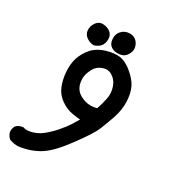

<svg xmlns="http://www.w3.org/2000/svg" viewBox="-138 -369 749 790"><g transform="rotate(20 237.0 26.5)"><path d="M23.9 323.2Q20 322.3 15.9 321.5Q11.7 320.8 7.8 319.3Q3.9 317.9 0.2 316.4Q-3.4 314.9 -7.1 313Q-10.7 311 -14.2 309.1L-15.6 308.1L-16.6 306.2Q-25.4 294.4 -26.4 279.3V278.3V277.3Q-24.9 263.7 -16.6 252.9L-15.6 252L-14.6 251Q-2 241.2 17.1 242.2H19.5L22 243.7Q34.7 251.5 63.5 248.5Q78.1 247.1 93.8 241Q109.4 234.9 126 224.1Q143.1 213.4 157.7 201.7Q172.4 189.9 185.1 178.2Q188.5 174.8 191.9 171.4Q195.3 168 199 164.3Q202.6 160.6 206.1 156.7Q209.5 152.8 212.9 148.9Q216.3 145 220 140.9Q223.6 136.7 227.1 132.8Q220.2 130.9 213.9 128.9Q207.5 127 201.2 125Q194.8 123 188.5 120.6Q160.6 109.9 138.7 87.4Q116.2 64.5 109.4 33.2Q103.5 3.4 106 -26.6Q108.4 -56.6 118.2 -82.5Q128.4 -108.9 152.3 -133.3Q176.8 -158.2 212.4 -166.5Q246.6 -173.8 279.3 -168.9Q296.9 -166 312.7 -156Q328.6 -146 343.3 -128.9Q350.6 -120.6 356.2 -112.8Q361.8 -105 366.5 -97.2Q371.1 -89.4 374.3 -81.8Q377.4 -74.2 379.4 -66.9Q386.7 -38.6 381.8 -1Q376.5 36.1 356.4 73.7Q336.4 109.4 318.8 137.7Q309.6 152.3 289.1 174.6Q268.6 196.8 236.1 227.8Q203.6 258.8 176.3 278.8Q148.9 298.8 125 308.1Q78.6 326.2 24.9 323.2H24.4ZM277.3 64.9Q292 38.6 301.8 13.2Q312 -12.7 307.6 -41Q305.7 -54.7 299.8 -65.9Q293.9 -77.1 284.7 -85.4Q267.1 -102.1 243.2 -98.1Q234.4 -97.2 227.3 -94.2Q220.2 -91.3 214.1 -87.2Q208 -83 203.1 -77.1Q187.5 -58.6 181.6 -41.3Q175.8 -23.9 177.2 -4.4Q178.7 14.2 189 28.8Q194.3 36.1 203.1 43.2Q211.9 50.3 224.1 56.2Q246.1 67.4 277.3 64.9ZM172.9 -174.3Q157.2 -177.7 144 -190.4Q129.4 -204.1 131.3 -224.1Q133.3 -242.7 147.5 -257.3Q152.3 -262.2 158.2 -265.4Q164.1 -268.6 170.7 -269.3Q177.2 -270 184.1 -268.1Q202.1 -263.7 213.9 -251.5Q227.5 -237.3 223.1 -215.8Q221.2 -206.1 217 -198.5Q212.9 -190.9 207 -186Q195.3 -176.3 175.8 -173.8H174.3ZM265.6 -179.7Q237.8 -191.9 239.3 -220.2Q240.2 -246.1 258.3 -260.3Q266.6 -267.1 276.9 -269.5Q287.1 -272 297.9 -270.5Q320.3 -266.6 330.1 -250.5Q338.9 -235.8 337.9 -218.8Q336.4 -200.7 319.3 -185.1Q301.3 -168.9 266.6 -179.2H266.1Z"/></g></svg>

Font: NaikaiFont
Style: Bold
Weight: 700
Version: Version 1.89